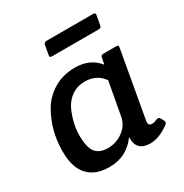

<svg xmlns="http://www.w3.org/2000/svg" viewBox="-164 -821 919 961"><g transform="rotate(-30 295.5 -340.5)"><path d="M454 -495H524Q534 -495 536.5 -492Q539 -489 537 -480L469 -97Q468 -92 468 -87Q468 -69 489 -69Q500 -69 515.5 -76Q531 -83 538 -70L547 -54Q550 -49 550 -43Q550 -37 542 -31Q483 12 432 12Q354 12 354 -63Q354 -66 354 -69Q296 12 195 12Q116 12 73 -33.5Q30 -79 30 -172Q30 -296 90 -396Q120 -445 172.5 -475.5Q225 -506 293 -506Q380 -506 428 -445L435 -480Q436 -489 440 -492Q444 -495 454 -495ZM406 -368Q369 -420 303 -421Q258 -421 225 -398.5Q192 -376 175 -339Q143 -269 143 -199.5Q143 -130 165.5 -102Q188 -74 236 -74Q284 -74 324 -103Q364 -132 372 -182ZM505 -693Q519 -693 519 -685Q519 -682 518 -678L509 -627Q508 -618 504 -615Q500 -612 490 -612H224Q210 -612 210 -620Q210 -623 211 -627L220 -678Q222 -693 239 -693Z"/></g></svg>

Font: Crete Round
Style: Italic
Weight: 400
Designer: Veronika Burian
Foundry: TypeTogether
Version: Version 1.001; ttfautohint (v1.6)